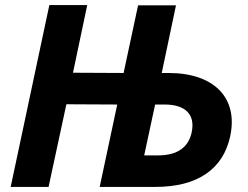

<svg xmlns="http://www.w3.org/2000/svg" viewBox="-20 -735 976 755"><path d="M22 0H171L241 -325L441 -324L372 0H591C757 0 857 -70 885 -198C918 -350 822 -448 643 -448H616L672 -714H523L466 -448L267 -449L323 -715H174ZM547 -124 590 -324H627C710 -324 748 -284 734 -216C722 -157 679 -124 602 -124Z"/></svg>

Font: Noto Sans
Style: Bold Italic
Weight: 700
Italic angle: -12°
Designer: Monotype Design Team
Foundry: Monotype Imaging Inc.
Version: Version 2.013